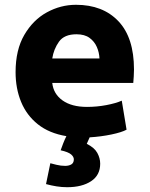

<svg xmlns="http://www.w3.org/2000/svg" viewBox="-20 -560 624 801"><path d="M260 221Q238 221 216 217.5Q194 214 172 208L190 121Q197 123 215.5 127.5Q234 132 252 132Q266 132 276.5 126.5Q287 121 288 107Q289 95 277 84.5Q265 74 233 67Q237 55 243.5 38.5Q250 22 257 8Q185 -4 138 -41.5Q91 -79 68 -135Q45 -191 45 -259Q45 -352 81.5 -414.5Q118 -477 175.5 -508.5Q233 -540 297 -540Q409 -540 474 -471.5Q539 -403 539 -270Q539 -257 538 -241.5Q537 -226 536 -214H198Q203 -168 241 -141Q279 -114 343 -114Q384 -114 423.5 -121.5Q463 -129 488 -140L508 -19Q488 -8 445 1Q402 10 354 13Q351 20 348 26.5Q345 33 342 40Q374 56 386 78Q398 100 398 123Q398 171 360 196Q322 221 260 221ZM198 -316H395Q394 -341 384 -364Q374 -387 353.5 -402Q333 -417 299 -417Q248 -417 226 -386Q204 -355 198 -316Z"/></svg>

Font: Ubuntu Sans ExtraBold
Style: Regular
Weight: 800
Designer: Dalton Maag Ltd
Foundry: Dalton Maag Ltd
Version: Version 1.006; ttfautohint (v1.8.4.7-5d5b)